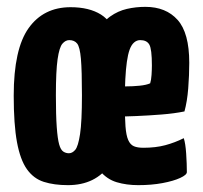

<svg xmlns="http://www.w3.org/2000/svg" viewBox="-20 -530 592 560"><path d="M178 10Q138 10 108 0.5Q78 -9 58.5 -36.5Q39 -64 29.5 -115.5Q20 -167 20 -251Q20 -387 63.5 -448Q107 -509 186 -509Q240 -509 274.5 -487.5Q309 -466 325.5 -411Q342 -356 342 -255Q342 -110 300.5 -50Q259 10 178 10ZM181 -83Q191 -83 199.5 -93Q208 -103 213.5 -139Q219 -175 219 -252Q219 -324 216 -358.5Q213 -393 205 -403Q197 -413 182 -413Q171 -413 162 -402.5Q153 -392 148 -357.5Q143 -323 143 -252Q143 -194 145.5 -159.5Q148 -125 152.5 -109Q157 -93 164.5 -88Q172 -83 181 -83ZM383 10Q349 10 320.5 1.5Q292 -7 271.5 -31.5Q251 -56 239.5 -103Q228 -150 228 -226Q228 -301 237 -352Q246 -403 262.5 -434.5Q279 -466 301.5 -482Q324 -498 350 -504Q376 -510 404 -510Q464 -510 498 -472Q532 -434 532 -347Q532 -311 529 -272.5Q526 -234 518 -205Q489 -199 451 -196Q413 -193 377 -191.5Q341 -190 317.5 -190Q294 -190 294 -190L296 -279Q296 -279 310.5 -278.5Q325 -278 346 -278Q367 -278 387 -280Q407 -282 418 -287Q421 -296 422 -311.5Q423 -327 423 -339Q423 -387 415.5 -400Q408 -413 389 -413Q379 -413 371 -406Q363 -399 358 -385Q353 -371 350 -349.5Q347 -328 345.5 -299Q344 -270 344 -233Q344 -188 346 -161.5Q348 -135 354 -121.5Q360 -108 370.5 -103.5Q381 -99 398 -99Q434 -99 462 -106.5Q490 -114 516 -127Q521 -112 523 -82Q525 -52 525 -28Q525 -20 505.5 -11Q486 -2 454 4Q422 10 383 10Z"/></svg>

Font: Yanone Kaffeesatz ExtraLight
Style: Regular
Weight: 200
Designer: Yanone (Cyrillic: Daniel Pouzeot, Huerta Tipografica, and Cyreal)
Foundry: Yanone
Version: Version 2.003